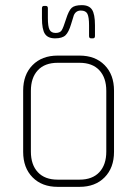

<svg xmlns="http://www.w3.org/2000/svg" viewBox="-20 -726 533 746"><path d="M143 -655V-694Q143 -703 151 -703H158Q166 -703 166 -694V-656Q166 -623 172.5 -610.5Q179 -598 196 -598Q213 -598 219.5 -608Q226 -618 236.5 -651.5Q247 -685 258.5 -695.5Q270 -706 298 -706Q326 -706 337.5 -688.5Q349 -671 349 -628V-586Q349 -577 341 -577H334Q326 -577 326 -586V-627Q326 -660 319.5 -672.5Q313 -685 294 -685Q275 -685 267 -667Q265 -662 256 -631.5Q247 -601 234.5 -589Q222 -577 194 -577Q166 -577 154.5 -594.5Q143 -612 143 -655ZM289 0H204Q143 0 106.5 -37Q70 -74 70 -136V-374Q70 -436 106.5 -473Q143 -510 204 -510H289Q350 -510 386.5 -473Q423 -436 423 -374V-136Q423 -74 386.5 -37Q350 0 289 0ZM204 -28H289Q339 -28 366 -57Q393 -86 393 -137V-373Q393 -424 366 -453Q339 -482 289 -482H204Q154 -482 127 -453Q100 -424 100 -373V-137Q100 -86 127 -57Q154 -28 204 -28Z"/></svg>

Font: Rajdhani Light
Style: Regular
Weight: 300
Designer: Satya Rajpurohit, Jyotish Sonowal
Foundry: Indian Type Foundry
Version: Version 1.201;PS 1.0;hotconv 1.0.78;makeotf.lib2.5.61930; tt